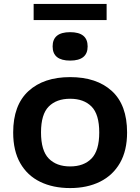

<svg xmlns="http://www.w3.org/2000/svg" viewBox="-20 -946 713 976"><path d="M336.5 10Q249.5 10 184.2 -21.8Q119 -53.5 83 -116.5Q47 -179.5 47 -272.5Q47 -411.5 124.5 -482.8Q202 -554 336.5 -554Q471.5 -554 548.8 -483.2Q626 -412.5 626 -272.5Q626 -180.5 589.8 -117.5Q553.5 -54.5 488.2 -22.2Q423 10 336.5 10ZM336.5 -100Q406 -100 445.2 -140.2Q484.5 -180.5 484.5 -272.5Q484.5 -365 445.2 -404.5Q406 -444 336.5 -444Q267 -444 227.8 -404.5Q188.5 -365 188.5 -273Q188.5 -180.5 227.8 -140.2Q267 -100 336.5 -100ZM336.5 -638Q247.5 -638 247.5 -710Q247.5 -782.5 336.5 -782.5Q425.5 -782.5 425.5 -710Q425.5 -638 336.5 -638ZM151 -844V-926H522V-844Z"/></svg>

Font: Encode Sans Exp SmBold
Style: Regular
Weight: 600
Width: 7
Designer: Multiple Designers
Foundry: Impallari Type
Version: Version 3.002; ttfautohint (v1.8.3) -l 8 -r 50 -G 200 -x 14 